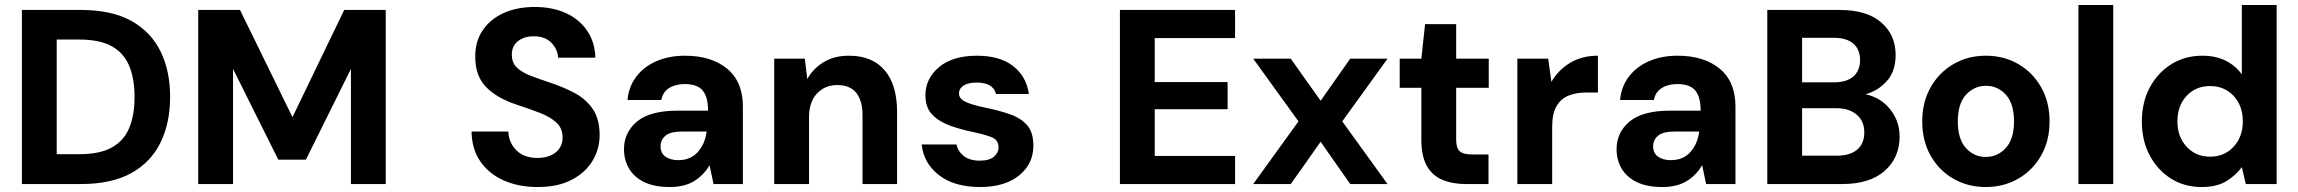

<svg xmlns="http://www.w3.org/2000/svg" viewBox="-20 -740 9239 772"><path d="M68 0V-700H305Q428 -700 507 -656.5Q586 -613 625 -534.5Q664 -456 664 -350Q664 -245 625 -166Q586 -87 507 -43.5Q428 0 305 0ZM208 -120H298Q382 -120 430.5 -147.5Q479 -175 500 -226.5Q521 -278 521 -350Q521 -422 500 -474Q479 -526 430.5 -553.5Q382 -581 298 -581H208Z M777 0V-700H945L1156 -269L1364 -700H1531V0H1391V-463L1210 -98H1099L917 -463V0Z M2142 12Q2066 12 2006.5 -14Q1947 -40 1912 -90Q1877 -140 1876 -211H2024Q2026 -165 2057 -135Q2088 -105 2141 -105Q2186 -105 2214 -127Q2242 -149 2242 -187Q2242 -225 2217 -247.5Q2192 -270 2151 -286Q2110 -302 2061 -318Q1978 -345 1934.5 -390Q1891 -435 1891 -510Q1890 -573 1921 -618.5Q1952 -664 2006 -688Q2060 -712 2130 -712Q2201 -712 2255 -687.5Q2309 -663 2340.5 -617Q2372 -571 2374 -508H2224Q2222 -543 2196.5 -568.5Q2171 -594 2128 -594Q2090 -595 2064 -575.5Q2038 -556 2038 -520Q2038 -487 2059 -467.5Q2080 -448 2116 -434.5Q2152 -421 2197 -406Q2250 -388 2294 -364Q2338 -340 2364.5 -300Q2391 -260 2391 -197Q2391 -141 2362.5 -93.5Q2334 -46 2278.5 -17Q2223 12 2142 12Z M2673 12Q2610 12 2569 -8.5Q2528 -29 2508.5 -63.5Q2489 -98 2489 -140Q2489 -208 2541.5 -251.5Q2594 -295 2704 -295H2827Q2827 -350 2805.5 -376Q2784 -402 2733 -402Q2696 -402 2670.5 -386Q2645 -370 2639 -338H2503Q2508 -392 2538.5 -432Q2569 -472 2619.5 -494Q2670 -516 2734 -516Q2841 -516 2904 -463.5Q2967 -411 2967 -312V0H2849L2833 -76Q2811 -37 2772 -12.5Q2733 12 2673 12ZM2707 -96Q2757 -96 2786 -129Q2815 -162 2821 -210V-211H2720Q2676 -211 2656 -194.5Q2636 -178 2636 -152Q2636 -124 2656 -110Q2676 -96 2707 -96Z M3093 0V-504H3216L3226 -422Q3249 -464 3291.5 -490Q3334 -516 3394 -516Q3487 -516 3537 -457.5Q3587 -399 3587 -290V0H3448V-277Q3448 -335 3423 -366.5Q3398 -398 3346 -398Q3297 -398 3265 -364Q3233 -330 3233 -269V0Z M3921 12Q3816 12 3754.5 -36.5Q3693 -85 3686 -159H3826Q3831 -132 3855 -113Q3879 -94 3919 -94Q3958 -94 3976.5 -110Q3995 -126 3995 -147Q3995 -177 3968 -188Q3941 -199 3893 -209Q3845 -219 3801 -234.5Q3757 -250 3729 -278.5Q3701 -307 3701 -357Q3701 -424 3755.5 -470Q3810 -516 3908 -516Q4000 -516 4053.5 -474.5Q4107 -433 4117 -362H3985Q3973 -408 3907 -408Q3873 -408 3854.5 -396Q3836 -384 3836 -364Q3836 -343 3862.5 -330.5Q3889 -318 3938 -308Q3997 -296 4041 -280.5Q4085 -265 4110 -236.5Q4135 -208 4135 -154Q4135 -81 4077.5 -34.5Q4020 12 3921 12Z M4483 0V-700H4946V-587H4623V-410H4916V-301H4623V-113H4946V0Z M5019 0 5201 -252 5019 -504H5170L5290 -335L5409 -504H5559L5377 -252L5559 0H5409L5290 -170L5170 0Z M5874 0Q5820 0 5779.5 -17Q5739 -34 5717 -73Q5695 -112 5695 -179V-387H5608V-504H5695L5710 -643H5835V-504H5966V-387H5835V-178Q5835 -145 5849 -132Q5863 -119 5899 -119H5965V0Z M6081 0V-504H6205L6218 -411Q6246 -459 6293.5 -487.5Q6341 -516 6405 -516V-368H6358Q6317 -368 6286.5 -355.5Q6256 -343 6238.5 -313Q6221 -283 6221 -230V0Z M6664 12Q6601 12 6560 -8.5Q6519 -29 6499.5 -63.5Q6480 -98 6480 -140Q6480 -208 6532.5 -251.5Q6585 -295 6695 -295H6818Q6818 -350 6796.5 -376Q6775 -402 6724 -402Q6687 -402 6661.5 -386Q6636 -370 6630 -338H6494Q6499 -392 6529.5 -432Q6560 -472 6610.5 -494Q6661 -516 6725 -516Q6832 -516 6895 -463.5Q6958 -411 6958 -312V0H6840L6824 -76Q6802 -37 6763 -12.5Q6724 12 6664 12ZM6698 -96Q6748 -96 6777 -129Q6806 -162 6812 -210V-211H6711Q6667 -211 6647 -194.5Q6627 -178 6627 -152Q6627 -124 6647 -110Q6667 -96 6698 -96Z M7086 0V-700H7377Q7486 -700 7544 -650Q7602 -600 7602 -519Q7602 -454 7567 -414.5Q7532 -375 7481 -361Q7542 -348 7580 -300.5Q7618 -253 7618 -191Q7618 -106 7558 -53Q7498 0 7387 0ZM7226 -409H7354Q7405 -409 7432 -432.5Q7459 -456 7459 -499Q7459 -541 7432 -564.5Q7405 -588 7353 -588H7226ZM7226 -114H7365Q7418 -114 7447 -138Q7476 -162 7476 -208Q7476 -253 7445.5 -279Q7415 -305 7363 -305H7226Z M7964 12Q7892 12 7834 -21.5Q7776 -55 7742.5 -114.5Q7709 -174 7709 -252Q7709 -329 7742.5 -388.5Q7776 -448 7834 -482Q7892 -516 7965 -516Q8038 -516 8096 -482Q8154 -448 8187.5 -388.5Q8221 -329 8221 -252Q8221 -174 8187 -114.5Q8153 -55 8095 -21.5Q8037 12 7964 12ZM7964 -109Q8012 -109 8045 -145Q8078 -181 8078 -252Q8078 -323 8045.5 -359Q8013 -395 7965 -395Q7918 -395 7885 -359Q7852 -323 7852 -252Q7852 -181 7884.5 -145Q7917 -109 7964 -109Z M8337 0V-720H8477V0Z M8832 12Q8763 12 8709 -22Q8655 -56 8623.5 -115.5Q8592 -175 8592 -251Q8592 -328 8623.5 -387.5Q8655 -447 8710 -481.5Q8765 -516 8835 -516Q8889 -516 8929 -496Q8969 -476 8994 -441V-720H9134V0H9010L8994 -68Q8971 -36 8932.5 -12Q8894 12 8832 12ZM8866 -110Q8924 -110 8961 -150Q8998 -190 8998 -252Q8998 -315 8961 -354.5Q8924 -394 8866 -394Q8809 -394 8772 -354.5Q8735 -315 8735 -252Q8735 -190 8772 -150Q8809 -110 8866 -110Z"/></svg>

Font: DM Sans ExtraBold
Style: Regular
Weight: 800
Designer: Colophon Foundry, Jonny Pinhorn
Foundry: Colophon Foundry
Version: Version 4.004; ttfautohint (v1.8.4.7-5d5b)